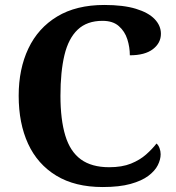

<svg xmlns="http://www.w3.org/2000/svg" viewBox="-20 -744 709 774"><path d="M394.1 10Q282.3 10 206.8 -36Q131.2 -82 93.2 -164.5Q55.3 -247 55.3 -358Q55.3 -466 94.4 -548.5Q133.5 -631 210.5 -677.5Q287.5 -724 400.6 -724Q477.3 -724 527.8 -708.6Q578.3 -693.3 603.5 -666.9Q628.7 -640.5 628.7 -607.9Q628.7 -570.7 596.5 -545.9Q564.2 -521.1 503.4 -521.1Q503.4 -553.9 493.3 -585.7Q483.2 -617.5 459.1 -638.7Q435.1 -660 393.4 -660Q330.6 -660 293.3 -624.6Q256 -589.3 239.8 -521.9Q223.7 -454.5 223.7 -358Q223.7 -262 243.2 -197.6Q262.6 -133.2 306 -101.5Q349.4 -69.9 420.1 -69.9Q472 -69.9 508 -84.5Q544 -99.1 569 -121.3Q593.9 -143.4 610.9 -165.4Q618.4 -159.2 623 -147.1Q627.6 -135 627.6 -122.3Q627.6 -101 616.1 -78Q604.5 -55 577.9 -35Q551.4 -15.1 506.2 -2.5Q461.1 10 394.1 10Z"/></svg>

Font: Noto Serif Lao
Style: Regular
Weight: 400
Designer: Monotype Design Team
Foundry: Monotype Imaging Inc.
Version: Version 2.003